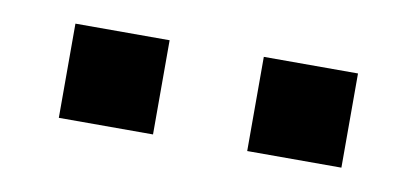

<svg xmlns="http://www.w3.org/2000/svg" viewBox="-31 -754 584 269"><g transform="rotate(10 261.0 -620.0)"><path d="M194 -687V-553H60V-687ZM462 -687V-553H328V-687Z"/></g></svg>

Font: Aneo
Style: Regular
Weight: 400
Designer: Anastasios Pappas
Foundry: Anastasios Pappas
Version: Version 1.000